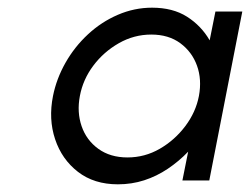

<svg xmlns="http://www.w3.org/2000/svg" viewBox="-20 -470 651 500"><path d="M287 10Q225 10 183 -22.5Q141 -55 123.5 -107.5Q106 -160 118 -220Q127 -265 150.5 -306.5Q174 -348 209 -380.5Q244 -413 287 -431.5Q330 -450 376 -450Q430 -450 467 -426.5Q504 -403 526 -365L541 -440H611L525 0H455L470 -75Q446 -50 417 -30.5Q388 -11 355.5 -0.5Q323 10 287 10ZM312 -60Q357 -60 396 -82.5Q435 -105 462.5 -141.5Q490 -178 498 -220Q506 -263 493 -299Q480 -335 449.5 -357.5Q419 -380 374 -380Q329 -380 289.5 -357.5Q250 -335 223 -299Q196 -263 188 -220Q180 -178 192.5 -141.5Q205 -105 236 -82.5Q267 -60 312 -60Z"/></svg>

Font: Teachers
Style: Italic
Weight: 400
Italic angle: -11°
Designer: Alfredo Marco Pradil, Chank Diesel
Version: Version 1.001